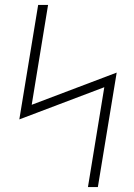

<svg xmlns="http://www.w3.org/2000/svg" viewBox="-20 -755 540 775"><path d="M335 0 401 -403 58 -273 134 -735H174L108 -332L451 -462L375 0Z"/></svg>

Font: Iosevka Extralight
Style: Italic
Weight: 200
Italic angle: -9°
Monospace: yes
Designer: Belleve Invis
Foundry: Belleve Invis
Version: Version 32.5.0; ttfautohint (v1.8.4)